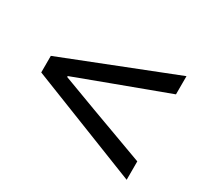

<svg xmlns="http://www.w3.org/2000/svg" viewBox="-103 -732 760 722"><g transform="rotate(30 277.5 -371.0)"><path d="M518 -146 38 -335V-407L518 -596V-517L281 -429L131 -373V-369L281 -313L518 -226Z"/></g></svg>

Font: Noto Sans HK Thin
Style: Regular
Weight: 400
Version: Version 2.004-H2;hotconv 1.0.118;makeotfexe 2.5.65603